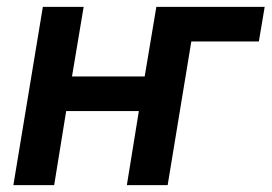

<svg xmlns="http://www.w3.org/2000/svg" viewBox="-20 -540 792 560"><path d="M19 0 105 -520H224L190 -317H402L436 -520H752L735 -419H538L469 0H350L385 -216H173L138 0Z"/></svg>

Font: Iosevka Aile
Style: Bold Italic
Weight: 700
Italic angle: -9°
Designer: Belleve Invis
Foundry: Belleve Invis
Version: Version 28.0.1; ttfautohint (v1.8.4)